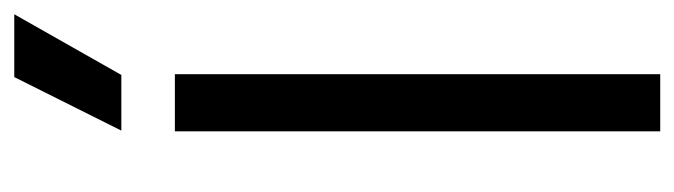

<svg xmlns="http://www.w3.org/2000/svg" viewBox="-358 -587 945 269"><g transform="rotate(-90 114.5 -452.5)"><path d="M65 -680H145V0H65ZM141 -905H229L144 -755H66Z"/></g></svg>

Font: CyStack Display
Style: Regular
Weight: 400
Designer: Weizhong Zhang
Foundry: 本地遙控
Version: Version 1.000;Glyphs 3.1.2 (3151)